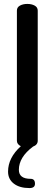

<svg xmlns="http://www.w3.org/2000/svg" viewBox="-20 -751 278 977"><path d="M136 159Q158 159 158 184Q158 206 130 206Q80 206 50.5 183.5Q21 161 21 122Q21 52 86 -7Q66 -17 66 -35V-697Q66 -714 81.5 -722.5Q97 -731 119 -731Q141 -731 156.5 -722.5Q172 -714 172 -697V-35Q172 -14 148 -5Q76 49 76 113Q76 159 136 159Z"/></svg>

Font: Dosis
Style: SemiBold
Weight: 600
Designer: Edgar Tolentino, Pablo Impallari, Igino Marini
Foundry: Edgar Tolentino, Pablo Impallari, Igino Marini
Version: Version 1.007